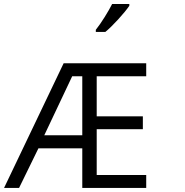

<svg xmlns="http://www.w3.org/2000/svg" viewBox="-21 -929 914 949"><path d="M701.7 0H385.7V-195.8H168.9L73.2 0H-1L293.5 -616.2H701.7V-552.2H457V-354H685.1V-290.5H457V-64H701.7ZM197.8 -260.3H385.7V-552.2H335.9ZM452.6 -781.7Q473.1 -807.6 496.3 -844.7Q519.5 -881.8 533.2 -909.2H618.2V-900.4Q599.6 -873 563 -833Q526.4 -793 499.5 -771H452.6Z"/></svg>

Font: XL-Viking
Style: Regular
Weight: 400
Foundry: Ascender Corporation
Version: Version 1.10 March 23, 2015